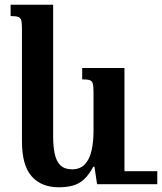

<svg xmlns="http://www.w3.org/2000/svg" viewBox="-20 -780 686 813"><path d="M229 13Q155 13 114 -33.5Q73 -80 73 -181V-658Q73 -681 70.5 -692.5Q68 -704 58 -708Q48 -712 25 -712V-760H205V-203Q205 -159 212 -127.5Q219 -96 236.5 -79.5Q254 -63 285 -63Q320 -63 340 -85Q360 -107 368 -144Q376 -181 376 -223V-392Q376 -414 373 -425.5Q370 -437 360 -440.5Q350 -444 328 -444V-492H507V0H391L380 -74H375Q356 -39 335 -20Q314 -1 288 6Q262 13 229 13ZM496 0V-55H646V0Z"/></svg>

Font: Noto Serif Armenian SemiBold
Style: Regular
Weight: 600
Version: Version 2.007